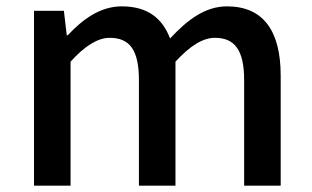

<svg xmlns="http://www.w3.org/2000/svg" viewBox="-20 -584 982 604"><path d="M87 0H202V-390C247 -440 288 -465 325 -465C388 -465 417 -427 417 -332V0H532V-390C578 -440 618 -465 656 -465C718 -465 748 -427 748 -332V0H863V-346C863 -486 809 -564 694 -564C625 -564 569 -521 515 -463C491 -526 445 -564 363 -564C295 -564 240 -523 193 -473H190L181 -550H87Z"/></svg>

Font: DAIFUKU Sans JP Medium
Style: Regular
Weight: 500
Designer: Original font ‘Source Han Sans JP’ : Ryoko NISHIZUKA  (kana, bopomofo & ideographs); Paul D. Hunt (Latin, Greek & Cyrill
Foundry: Daifuku
Version: Version 1.000